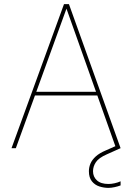

<svg xmlns="http://www.w3.org/2000/svg" viewBox="-20 -720 641 933"><path d="M36 0 291 -700H315L566 0H544L303 -678L57 0ZM135 -256 144 -274H460L469 -256ZM507 193Q485 193 463 186Q441 179 426.5 161Q412 143 412 112Q412 93 419.5 75Q427 57 445 40.5Q463 24 494 11L555 -16L566 0L499 30Q460 47 446 68Q432 89 432 112Q432 139 451 156.5Q470 174 507 174Q521 174 537 170.5Q553 167 566 161V181Q553 186 536.5 189.5Q520 193 507 193Z"/></svg>

Font: DM Sans 9pt Thin
Style: Regular
Weight: 250
Version: Version 4.004;gftools[0.9.30]